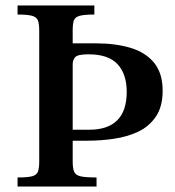

<svg xmlns="http://www.w3.org/2000/svg" viewBox="-20 -680 638 700"><path d="M44 0V-33Q81 -33 97.5 -37.5Q114 -42 118.5 -54.5Q123 -67 123 -91V-569Q123 -594 118 -606Q113 -618 96.5 -622.5Q80 -627 44 -627V-660H324V-627Q288 -627 271 -622.5Q254 -618 249.5 -606Q245 -594 245 -569V-522H329Q401 -522 456 -505.5Q511 -489 542 -451Q573 -413 573 -349Q573 -291 548 -254.5Q523 -218 483 -199.5Q443 -181 395 -174Q347 -167 300 -167H245V-91Q245 -66 250.5 -53.5Q256 -41 274.5 -37Q293 -33 332 -33V0ZM245 -207H305Q373 -207 407.5 -241.5Q442 -276 442 -345Q442 -410 408.5 -446Q375 -482 303 -482Q264 -482 254.5 -472Q245 -462 245 -445Z"/></svg>

Font: Frank Ruhl Libre Medium
Style: Regular
Weight: 500
Designer: Yanek Iontef
Foundry: Fontef
Version: Version 6.004